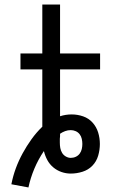

<svg xmlns="http://www.w3.org/2000/svg" viewBox="-20 -755 540 844"><path d="M105 69 30 55Q37 19 49.5 -15Q62 -49 79.5 -81Q97 -113 118.5 -143Q140 -173 166 -198V-450H70V-520H166V-735H244V-520H420V-450H244V-244Q256 -248 269 -250Q282 -252 295 -252Q321 -252 345.5 -243.5Q370 -235 387 -216Q404 -197 411.5 -172.5Q419 -148 419 -122Q419 -96 411.5 -70.5Q404 -45 386 -26.5Q368 -8 342.5 0Q317 8 291 8Q270 8 250 1Q230 -6 214 -19.5Q198 -33 188 -51.5Q178 -70 173 -91Q148 -54 131 -13.5Q114 27 105 69ZM291 -61Q303 -61 313.5 -66Q324 -71 330.5 -80Q337 -89 339.5 -100Q342 -111 342 -122Q342 -133 339.5 -144.5Q337 -156 330 -165Q323 -174 312.5 -178.5Q302 -183 291 -183Q278 -183 266 -178.5Q254 -174 244 -167Q244 -162 244 -156Q244 -150 243 -145V-128Q243 -116 245 -104.5Q247 -93 253 -83Q259 -73 269.5 -67Q280 -61 291 -61Z"/></svg>

Font: Iosevka Fuck
Style: Regular
Weight: 400
Monospace: yes
Designer: Belleve Invis
Foundry: Belleve Invis
Version: Version 28.0.7; ttfautohint (v1.8.3)